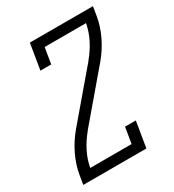

<svg xmlns="http://www.w3.org/2000/svg" viewBox="-178 -838 855 941"><g transform="rotate(-30 250.0 -367.5)"><path d="M15 0 23 -49Q32 -104 57.5 -157Q83 -210 121 -255L342 -515Q342 -516 342 -516Q342 -516 342 -516L343 -517Q373 -553 394 -594.5Q415 -636 423 -680H189L174 -590H113L137 -735H494L486 -686Q477 -631 451.5 -578Q426 -525 388 -480L167 -220Q167 -219 167 -219Q167 -219 167 -219L166 -218Q136 -182 115 -140.5Q94 -99 86 -55H320L335 -145H396L372 0Z"/></g></svg>

Font: Iosevka Curly Slab LtObl
Style: Regular
Weight: 300
Italic angle: -9°
Monospace: yes
Designer: Belleve Invis
Foundry: Belleve Invis
Version: Version 11.0.0; ttfautohint (v1.8.3)